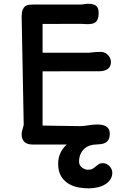

<svg xmlns="http://www.w3.org/2000/svg" viewBox="-20 -779 685 1035"><path d="M96.7 -55.2Q96.7 -63.5 98.9 -72.8Q101.1 -82 103.5 -89.8L107.9 -105.5L96.7 -689.5Q96.7 -713.4 102.3 -726.6Q107.9 -739.7 116.7 -746.1Q125.5 -752.4 137 -753.4Q148.4 -754.4 160.2 -754.4H417.5Q426.3 -755.4 437.3 -757.1Q448.2 -758.8 452.6 -758.8Q471.2 -758.8 482.7 -755.4Q494.1 -752 500.7 -745.4Q507.3 -738.8 509.5 -729Q511.7 -719.2 511.7 -706.1Q511.7 -687.5 507.1 -676.3Q502.4 -665 494.4 -658.9Q486.3 -652.8 475.6 -650.9Q464.8 -648.9 452.6 -648.9Q447.3 -648.9 438.5 -649.2Q429.7 -649.4 419.9 -650.4Q372.6 -650.4 343.5 -650.4Q314.5 -650.4 297.1 -650.1Q279.8 -649.9 270.8 -649.9Q261.7 -649.9 254.9 -649.9H209.5V-495.1Q212.4 -495.1 216.6 -494.9Q220.7 -494.6 229.5 -494.6Q238.3 -494.6 253.7 -494.6Q269 -494.6 294.9 -494.6Q320.8 -494.6 358.9 -494.6Q397 -494.6 451.2 -494.6Q456.5 -494.6 463.4 -495.1Q470.2 -495.6 477.1 -496.6Q485.8 -497.6 497.6 -498.5Q509.3 -499.5 522.9 -499.5Q536.1 -499.5 546.4 -494.1Q556.6 -488.8 563.7 -480.7Q570.8 -472.7 574.5 -463.4Q578.1 -454.1 578.1 -445.8Q578.1 -419.4 560.8 -407.2Q543.5 -395 516.1 -395L209.5 -394.5V-102.1Q257.8 -102.1 306.6 -100.6Q355.5 -99.1 408.7 -99.1Q423.3 -99.1 435.5 -100.6Q447.8 -102.1 459 -104Q469.2 -105.5 479.7 -106.7Q490.2 -107.9 502.9 -107.9Q517.6 -107.9 530 -105.7Q542.5 -103.5 551.8 -97.9Q561 -92.3 566.4 -82.8Q571.8 -73.2 571.8 -58.6Q571.8 -39.6 565.9 -28.1Q560.1 -16.6 549.8 -10.5Q539.6 -4.4 526.1 -2.4Q512.7 -0.5 498 0Q481 0 464.6 5.4Q448.2 10.7 435.3 22.2Q422.4 33.7 414.3 51.3Q406.2 68.8 406.2 93.3Q406.2 104.5 411.6 112.5Q417 120.6 424.3 125.7Q431.6 130.9 439.7 133.5Q447.8 136.2 453.6 136.2Q470.2 136.2 479.5 130.6Q488.8 125 496.1 118.4Q503.4 111.8 511.7 106.2Q520 100.6 535.6 100.6Q545.4 100.6 554.4 105Q563.5 109.4 570.3 116.7Q577.1 124 581.3 133.1Q585.4 142.1 585.4 151.4Q585.4 171.9 575.2 187.7Q564.9 203.6 547.6 214.4Q530.3 225.1 507.1 230.7Q483.9 236.3 458 236.3Q431.6 236.3 402.8 231.2Q374 226.1 349.6 211.4Q325.2 196.8 309.3 170.9Q293.5 145 293.5 103.5Q293.5 73.7 304.9 47.4Q316.4 21 339.8 0H154.8Q142.1 0 131.6 -2.9Q121.1 -5.9 113.3 -12.5Q105.5 -19 101.1 -29.5Q96.7 -40 96.7 -55.2Z"/></svg>

Font: Autour One
Style: Regular
Weight: 400
Version: Version 1.007; ttfautohint (v0.92) -l 24 -r 24 -G 200 -x 7 -